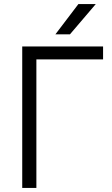

<svg xmlns="http://www.w3.org/2000/svg" viewBox="-20 -930 555 950"><path d="M90 -700H490V-636H160V0H90ZM368 -910H454L326 -760H254Z"/></svg>

Font: Retni Sans
Style: Regular
Weight: 400
Designer: Vitaly Kuzmin
Foundry: ParaType Ltd.
Version: Version 1.00;March 2, 2019;FontCreator 11.5.0.2425 64-bit; t